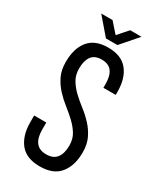

<svg xmlns="http://www.w3.org/2000/svg" viewBox="-212 -917 841 999"><g transform="rotate(30 209.0 -417.5)"><path d="M154 -842 207 -782 260 -842H328L241 -742H172L86 -842ZM207 -707Q287 -707 325 -659.5Q363 -612 363 -532V-513H289V-536Q289 -584 270 -610Q251 -636 209 -636Q167 -636 148 -610Q129 -584 129 -537Q129 -498 146.5 -469Q164 -440 190 -415.5Q216 -391 246.5 -367.5Q277 -344 303 -316Q329 -288 346.5 -252.5Q364 -217 364 -168Q364 -88 325.5 -40.5Q287 7 206 7Q125 7 87 -40.5Q49 -88 49 -168V-208H122V-164Q122 -116 142 -90Q162 -64 204 -64Q246 -64 266 -90Q286 -116 286 -164Q286 -203 268.5 -231.5Q251 -260 225 -284.5Q199 -309 169 -332.5Q139 -356 113 -384Q87 -412 69.5 -447.5Q52 -483 52 -532Q52 -613 90 -660Q128 -707 207 -707Z"/></g></svg>

Font: Bebas Neue Regular
Style: Regular
Weight: 400
Designer: Ryoichi Tsunekawa & LGV (GE)
Foundry: Free Software Foundation, Inc.
Version: Version 1.003 August 13, 2016